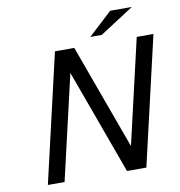

<svg xmlns="http://www.w3.org/2000/svg" viewBox="-95 -987 1009 1075"><g transform="rotate(-10 409.5 -450.0)"><path d="M603 -900H726L533 -775H468ZM90 0 259 -730H274H354H369L586 -134L724 -730H819L650 0H635H555H540L323 -596L185 0Z"/></g></svg>

Font: Miedinger
Style: Italic
Weight: 400
Italic angle: -13°
Version: Version 001.000